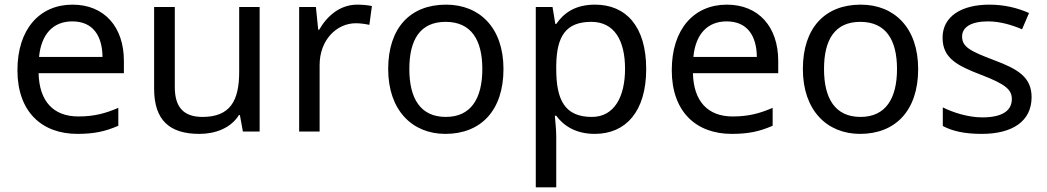

<svg xmlns="http://www.w3.org/2000/svg" viewBox="-20 -566 4503 826"><path d="M292 -546C150 -546 55 -440 55 -264C55 -85 160 10 313 10C386 10 434 -1 489 -25V-102C433 -78 385 -65 317 -65C210 -65 149 -130 146 -251H513V-304C513 -450 429 -546 292 -546ZM291 -474C380 -474 420 -412 421 -321H148C157 -417 207 -474 291 -474Z M1097 -536H1009V-257C1009 -132 970 -63 851 -63C770 -63 732 -105 732 -191V-536H643V-185C643 -49 709 10 838 10C907 10 973 -15 1008 -71H1012L1025 0H1097Z M1517 -546C1442 -546 1387 -497 1353 -438H1349L1339 -536H1267V0H1355V-286C1355 -394 1428 -466 1511 -466C1529 -466 1552 -463 1569 -459L1580 -540C1562 -544 1537 -546 1517 -546Z M2146 -269C2146 -446 2044 -546 1899 -546C1745 -546 1650 -446 1650 -269C1650 -91 1754 10 1896 10C2049 10 2146 -91 2146 -269ZM1741 -269C1741 -396 1788 -472 1897 -472C2006 -472 2055 -396 2055 -269C2055 -142 2006 -63 1898 -63C1789 -63 1741 -142 1741 -269Z M2540 -546C2453 -546 2405 -509 2373 -463H2369L2357 -536H2285V240H2373V20C2373 -5 2369 -45 2367 -68H2373C2404 -26 2456 10 2539 10C2672 10 2760 -86 2760 -269C2760 -454 2672 -546 2540 -546ZM2524 -472C2623 -472 2669 -392 2669 -270C2669 -150 2623 -63 2526 -63C2409 -63 2373 -137 2373 -269V-286C2375 -411 2415 -472 2524 -472Z M3107 -546C2965 -546 2870 -440 2870 -264C2870 -85 2975 10 3128 10C3201 10 3249 -1 3304 -25V-102C3248 -78 3200 -65 3132 -65C3025 -65 2964 -130 2961 -251H3328V-304C3328 -450 3244 -546 3107 -546ZM3106 -474C3195 -474 3235 -412 3236 -321H2963C2972 -417 3022 -474 3106 -474Z M3930 -269C3930 -446 3828 -546 3683 -546C3529 -546 3434 -446 3434 -269C3434 -91 3538 10 3680 10C3833 10 3930 -91 3930 -269ZM3525 -269C3525 -396 3572 -472 3681 -472C3790 -472 3839 -396 3839 -269C3839 -142 3790 -63 3682 -63C3573 -63 3525 -142 3525 -269Z M4418 -148C4418 -234 4359 -269 4257 -307C4154 -346 4119 -364 4119 -409C4119 -449 4158 -474 4230 -474C4282 -474 4332 -459 4377 -440L4407 -510C4357 -532 4301 -546 4236 -546C4116 -546 4035 -495 4035 -404C4035 -316 4097 -284 4201 -244C4306 -204 4333 -180 4333 -140C4333 -92 4295 -61 4206 -61C4143 -61 4078 -83 4036 -104V-24C4077 -2 4129 10 4204 10C4335 10 4418 -44 4418 -148Z"/></svg>

Font: Noto Sans Mro
Style: Regular
Weight: 400
Designer: Monotype Design Team
Foundry: Monotype Imaging Inc.
Version: Version 2.001